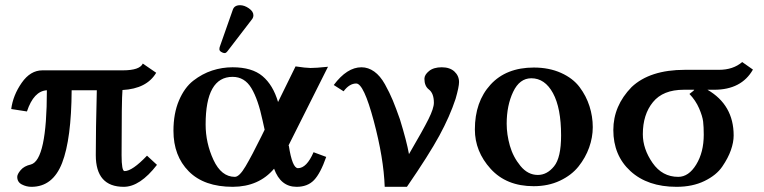

<svg xmlns="http://www.w3.org/2000/svg" viewBox="-20 -702 2920 734"><path d="M449.2 -433.1H142.1Q96.2 -433.1 63 -385.5Q29.8 -337.9 22.9 -285.2L83 -275.9Q108.9 -354 159.2 -356.9Q159.2 -89.8 98.1 -73.2Q72.3 -67.4 59.1 -51.8Q45.9 -36.1 45.9 -25.9Q45.9 -5.9 63.5 3.2Q81.1 12.2 100.1 12.2Q182.1 12.2 217.5 -79.3Q252.9 -170.9 253.9 -356.9H350.1Q346.2 -206.1 346.2 -108.9Q346.2 12.2 453.1 12.2Q515.1 12.2 580.1 -71.8L542 -106.9Q485.8 -47.9 456.1 -47.9Q444.8 -47.9 444.8 -108.9Q444.8 -321.8 448.2 -357.9Q541 -362.8 577.1 -423.8L525.9 -459Q514.2 -433.1 449.2 -433.1Z M897.9 -682.1Q914.1 -682.1 931.4 -670.2Q948.7 -658.2 948.7 -644Q948.7 -635.3 943.8 -628.9L850.1 -506.8Q844.2 -499 838.9 -499Q833 -499 825.9 -503.4Q818.8 -507.8 818.8 -513.2Q818.8 -519 819.8 -522L870.1 -665Q876 -682.1 897.9 -682.1ZM991.7 -206.1 983.9 -241.2Q966.8 -322.3 940.9 -365.2Q915 -408.2 869.1 -408.2Q766.1 -408.2 766.1 -226.1Q766.1 -155.3 796.1 -90.6Q826.2 -25.9 877.9 -25.9Q895 -25.9 918.9 -66.4Q942.9 -106.9 979 -180.2ZM869.1 -444.8Q943.4 -444.8 983.6 -410.9Q1023.9 -377 1043 -312L1109.9 -448.2Q1147.9 -442.4 1167 -442.1Q1186 -441.9 1233.9 -446.8L1082 -144L1084 -146Q1097.2 -59.1 1119.1 -59.1Q1152.3 -59.1 1178.7 -120.1L1227.1 -102.1Q1205.1 -39.1 1180.4 -13.4Q1155.8 12.2 1113.8 12.2Q1052.7 12.2 1027.8 -57.1Q969.7 11.7 870.1 12.2Q760.3 12.2 701.7 -46.9Q643.1 -106 643.1 -202.1Q643.1 -268.1 664.1 -317.6Q685.1 -367.2 719 -393.6Q752.9 -419.9 791 -432.4Q829.1 -444.8 869.1 -444.8Z M1734.9 -388.2Q1734.9 -370.1 1721.7 -324.2Q1699.7 -257.3 1659.7 -183.6Q1619.6 -109.9 1535.6 12.2H1450.7Q1446.8 -97.7 1408.7 -240.2Q1370.6 -382.8 1341.8 -382.8Q1315.9 -382.8 1293.5 -353L1255.9 -377Q1306.6 -444.8 1361.8 -444.8Q1387.7 -444.8 1410.6 -428.5Q1433.6 -412.1 1451.7 -379.6Q1469.7 -347.2 1481.7 -318.1Q1493.7 -289.1 1508.8 -246.1Q1534.7 -162.1 1543.5 -112.8Q1597.7 -205.6 1618.2 -246.8Q1638.7 -288.1 1638.7 -309.1Q1638.7 -345.2 1619.6 -359.9Q1602.5 -373 1602.5 -400.9Q1602.5 -416 1620.1 -430.4Q1637.7 -444.8 1668.7 -444.8Q1699.7 -444.8 1717.3 -428.5Q1734.9 -412.1 1734.9 -388.2Z M2011.2 -402.8Q1966.3 -402.8 1941.7 -350.8Q1917 -298.8 1917 -229Q1917 -188 1929.2 -145Q1941.4 -102.1 1969.7 -67.6Q1998 -33.2 2036.1 -33.2Q2071.3 -33.2 2098.1 -66.2Q2125 -99.1 2125 -184.1Q2125 -289.1 2094 -345.9Q2063 -402.8 2011.2 -402.8ZM1795.4 -207Q1795.4 -313 1855.2 -378.4Q1915 -443.8 2021 -443.8Q2079.1 -443.8 2124.8 -423.3Q2170.4 -402.8 2195.8 -368.9Q2221.2 -335 2233.6 -295.9Q2246.1 -256.8 2246.1 -215.8Q2246.1 -176.8 2232.2 -137.9Q2218.3 -99.1 2191.7 -65.7Q2165 -32.2 2120.6 -11.2Q2076.2 9.8 2020 9.8Q1916 9.8 1855.7 -56.6Q1795.4 -123 1795.4 -207Z M2572.8 -25.9Q2612.8 -25.9 2641.6 -73Q2670.4 -120.1 2670.4 -187Q2670.4 -216.8 2668 -237.3Q2665.5 -257.8 2652.6 -287.8Q2639.6 -317.9 2615.7 -342.8Q2634.8 -356.9 2633.8 -358.9H2593.8Q2514.6 -358.9 2476.1 -311.5Q2437.5 -264.2 2437.5 -189Q2437.5 -132.8 2474.6 -79.3Q2511.7 -25.9 2572.8 -25.9ZM2394.5 -369.1Q2464.4 -435.1 2598.6 -435.1H2728.5Q2782.7 -435.1 2817.4 -464.8L2858.4 -436Q2814.5 -358.9 2710.4 -358.9H2684.6Q2784.7 -300.8 2784.7 -184.1Q2784.7 -158.2 2774.2 -128.2Q2763.7 -98.1 2741.2 -65.2Q2718.8 -32.2 2673.1 -10Q2627.4 12.2 2566.4 12.2Q2455.6 12.2 2390.1 -47.9Q2324.7 -107.9 2324.7 -205.1Q2324.7 -297.4 2394.5 -369.1Z"/></svg>

Font: Linux Libertine
Style: Semibold
Weight: 600
Designer: Philipp H. Poll
Foundry: Philipp H. Poll
Version: Version 5.1.2 ; ttfautohint (v0.9)